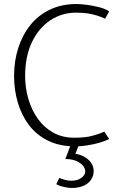

<svg xmlns="http://www.w3.org/2000/svg" viewBox="-20 -714 593 955"><path d="M523 -657Q505 -670 474 -678Q443 -686 412 -690Q381 -694 360 -694Q287 -694 229 -666.5Q171 -639 131.5 -590Q92 -541 71 -476Q50 -411 50 -336Q50 -267 68.5 -204Q87 -141 124 -92Q161 -43 218.5 -14.5Q276 14 354 14Q383 14 415 9Q447 4 476 -4.5Q505 -13 523 -23L499 -59Q472 -47 437.5 -38Q403 -29 349 -29Q291 -29 245.5 -54Q200 -79 169 -122Q138 -165 121.5 -220.5Q105 -276 105 -337Q105 -433 138.5 -503.5Q172 -574 229.5 -612.5Q287 -651 358 -651Q394 -651 418.5 -647Q443 -643 463 -636.5Q483 -630 503 -621ZM305 77Q337 77 359 86.5Q381 96 392.5 110Q404 124 404 138Q404 157 384.5 171Q365 185 334 185Q318 185 301 180Q284 175 275 171L260 202Q273 210 296 215.5Q319 221 337 221Q370 221 394.5 210.5Q419 200 432.5 180.5Q446 161 446 136Q446 118 436 100.5Q426 83 405.5 69.5Q385 56 355 51L380 -13H339Z"/></svg>

Font: Catamaran Thin Thin
Style: Regular
Weight: 250
Version: Version 2.000